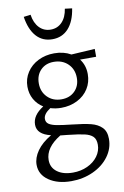

<svg xmlns="http://www.w3.org/2000/svg" viewBox="-101 -712 686 1059"><g transform="rotate(-10 241.5 -182.5)"><path d="M37 167Q37 128 64 89.5Q91 51 144 20Q67 2 67 -52Q67 -79 82.5 -101.5Q98 -124 129 -144Q97 -164 79.5 -195.5Q62 -227 62 -266Q62 -310 85.5 -346Q109 -382 149.5 -402Q190 -422 239 -422Q292 -422 332 -399L464 -407V-363H374Q402 -327 402 -277Q402 -232 379.5 -196Q357 -160 316.5 -139.5Q276 -119 226 -119Q195 -119 166 -128Q126 -102 126 -74Q126 -55 141 -45Q156 -35 185 -29.5Q214 -24 269 -18Q335 -11 372.5 -1.5Q410 8 432.5 30.5Q455 53 455 95Q455 149 422 193.5Q389 238 333 263.5Q277 289 211 289Q135 289 86 255.5Q37 222 37 167ZM339 -267Q339 -315 308 -345.5Q277 -376 228 -376Q183 -376 155 -347.5Q127 -319 127 -273Q127 -226 157.5 -195.5Q188 -165 236 -165Q282 -165 310.5 -193.5Q339 -222 339 -267ZM109 -649 148 -654Q155 -607 180.5 -580.5Q206 -554 244 -554Q282 -554 307.5 -580.5Q333 -607 340 -654L380 -649Q369 -577 334 -538.5Q299 -500 244 -500Q189 -500 154.5 -538.5Q120 -577 109 -649ZM228 244Q272 244 309 227Q346 210 367.5 180.5Q389 151 389 116Q389 85 373.5 70Q358 55 327.5 48Q297 41 233 34L194 30Q107 83 107 153Q107 195 140 219.5Q173 244 228 244Z"/></g></svg>

Font: LXGW Bright TC
Style: Regular
Weight: 400
Designer: Christian Thalmann (Catharsis Fonts)
Foundry: LXGW / Christian Thalmann (Catharsis Fonts) / Fontworks Inc.
Version: Version 5.501